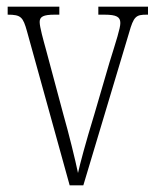

<svg xmlns="http://www.w3.org/2000/svg" viewBox="-20 -556 468 576"><path d="M61 -462 189 0H230L367 -457C381 -507 388 -512 420 -512H424V-536H275V-512H293C330 -512 341 -505 341 -487C341 -471 329 -435 308 -367L263 -213C236 -125 220 -64 214 -37C206 -76 186 -157 170 -213L118 -407C110 -436 99 -475 99 -490C99 -506 110 -512 144 -512H158V-536H3V-512C43 -512 49 -505 61 -462Z"/></svg>

Font: Noto Serif Georgian ExtraCondensed ExtraLight
Style: Regular
Weight: 200
Width: 2
Designer: Monotype Design Team, Akaki Razmadze
Foundry: Google LLC
Version: Version 2.003